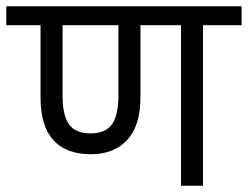

<svg xmlns="http://www.w3.org/2000/svg" viewBox="-50 -590 788 610"><path d="M595 -510V0H525V-510H396.2V-280Q396.2 -191.2 354.4 -145.6Q312.5 -100 238.8 -100Q160 -100 119.4 -145Q78.8 -190 78.8 -280V-510H-30V-570H717.5V-510ZM148.8 -510V-285Q148.8 -223.8 169.4 -195Q190 -166.2 237.5 -166.2Q285 -166.2 305.6 -195Q326.2 -223.8 326.2 -285V-510Z"/></svg>

Font: Cambay
Style: Regular
Weight: 400
Designer: Pooja Saxena
Foundry: Pooja Saxena
Version: Version 1.181;PS 001.181;hotconv 1.0.70;makeotf.lib2.5.58329